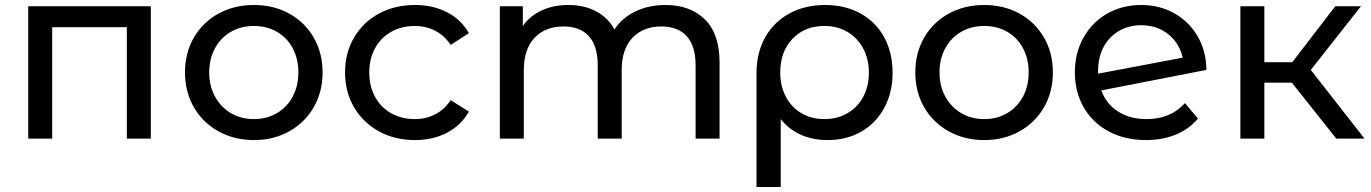

<svg xmlns="http://www.w3.org/2000/svg" viewBox="-20 -555 5493 769"><path d="M584 -530H93V0H189V-446H488V0H584Z M855 -29C897 -5.7 944.3 6 997 6C1049.7 6 1096.8 -5.7 1138.5 -29C1180.2 -52.3 1212.8 -84.5 1236.5 -125.5C1260.2 -166.5 1272 -213 1272 -265C1272 -317 1260.2 -363.5 1236.5 -404.5C1212.8 -445.5 1180.2 -477.5 1138.5 -500.5C1096.8 -523.5 1049.7 -535 997 -535C944.3 -535 897 -523.5 855 -500.5C813 -477.5 780.2 -445.5 756.5 -404.5C732.8 -363.5 721 -317 721 -265C721 -213 732.8 -166.5 756.5 -125.5C780.2 -84.5 813 -52.3 855 -29ZM1088.5 -101.5C1061.5 -85.8 1031 -78 997 -78C963 -78 932.5 -85.8 905.5 -101.5C878.5 -117.2 857.2 -139.2 841.5 -167.5C825.8 -195.8 818 -228.3 818 -265C818 -301.7 825.8 -334.2 841.5 -362.5C857.2 -390.8 878.5 -412.7 905.5 -428C932.5 -443.3 963 -451 997 -451C1031 -451 1061.5 -443.3 1088.5 -428C1115.5 -412.7 1136.7 -390.8 1152 -362.5C1167.3 -334.2 1175 -301.7 1175 -265C1175 -228.3 1167.3 -195.8 1152 -167.5C1136.7 -139.2 1115.5 -117.2 1088.5 -101.5Z M1497.5 -29C1539.8 -5.7 1588 6 1642 6C1690 6 1732.8 -3.8 1770.5 -23.5C1808.2 -43.2 1837.3 -71.3 1858 -108L1785 -154C1768.3 -128.7 1747.7 -109.7 1723 -97C1698.3 -84.3 1671 -78 1641 -78C1606.3 -78 1575.2 -85.7 1547.5 -101C1519.8 -116.3 1498.2 -138.2 1482.5 -166.5C1466.8 -194.8 1459 -227.7 1459 -265C1459 -301.7 1466.8 -334.2 1482.5 -362.5C1498.2 -390.8 1519.8 -412.7 1547.5 -428C1575.2 -443.3 1606.3 -451 1641 -451C1671 -451 1698.3 -444.7 1723 -432C1747.7 -419.3 1768.3 -400.3 1785 -375L1858 -422C1837.3 -458.7 1808.2 -486.7 1770.5 -506C1732.8 -525.3 1690 -535 1642 -535C1588 -535 1539.8 -523.5 1497.5 -500.5C1455.2 -477.5 1422 -445.5 1398 -404.5C1374 -363.5 1362 -317 1362 -265C1362 -213 1374 -166.5 1398 -125.5C1422 -84.5 1455.2 -52.3 1497.5 -29Z M2803.5 -477C2764.5 -515.7 2711.7 -535 2645 -535C2600.3 -535 2560.2 -526.3 2524.5 -509C2488.8 -491.7 2461 -467.7 2441 -437C2423.7 -469 2399 -493.3 2367 -510C2335 -526.7 2298.3 -535 2257 -535C2217 -535 2181.3 -527.8 2150 -513.5C2118.7 -499.2 2093.3 -478.3 2074 -451V-530H1982V0H2078V-273C2078 -329.7 2092.3 -373.2 2121 -403.5C2149.7 -433.8 2188.3 -449 2237 -449C2281 -449 2314.8 -436 2338.5 -410C2362.2 -384 2374 -345.3 2374 -294V0H2470V-273C2470 -329.7 2484.3 -373.2 2513 -403.5C2541.7 -433.8 2580.3 -449 2629 -449C2673 -449 2706.8 -436 2730.5 -410C2754.2 -384 2766 -345.3 2766 -294V0H2862V-305C2862 -381 2842.5 -438.3 2803.5 -477Z M3426.5 -501C3385.5 -523.7 3338.3 -535 3285 -535C3231 -535 3183.2 -523.7 3141.5 -501C3099.8 -478.3 3067.5 -446.3 3044.5 -405C3021.5 -363.7 3010 -316.3 3010 -263V194H3107V-78C3128.3 -50.7 3155 -29.8 3187 -15.5C3219 -1.2 3255 6 3295 6C3345.7 6 3390.7 -5.3 3430 -28C3469.3 -50.7 3500 -82.5 3522 -123.5C3544 -164.5 3555 -211.3 3555 -264C3555 -317.3 3543.8 -364.5 3521.5 -405.5C3499.2 -446.5 3467.5 -478.3 3426.5 -501ZM3374 -101.5C3346.7 -85.8 3316 -78 3282 -78C3247.3 -78 3216.7 -85.8 3190 -101.5C3163.3 -117.2 3142.5 -139.2 3127.5 -167.5C3112.5 -195.8 3105 -228.3 3105 -265C3105 -320.3 3121.3 -365.2 3154 -399.5C3186.7 -433.8 3229.3 -451 3282 -451C3316.7 -451 3347.5 -443 3374.5 -427C3401.5 -411 3422.5 -388.8 3437.5 -360.5C3452.5 -332.2 3460 -300 3460 -264C3460 -228 3452.5 -195.8 3437.5 -167.5C3422.5 -139.2 3401.3 -117.2 3374 -101.5Z M3780 -29C3822 -5.7 3869.3 6 3922 6C3974.7 6 4021.8 -5.7 4063.5 -29C4105.2 -52.3 4137.8 -84.5 4161.5 -125.5C4185.2 -166.5 4197 -213 4197 -265C4197 -317 4185.2 -363.5 4161.5 -404.5C4137.8 -445.5 4105.2 -477.5 4063.5 -500.5C4021.8 -523.5 3974.7 -535 3922 -535C3869.3 -535 3822 -523.5 3780 -500.5C3738 -477.5 3705.2 -445.5 3681.5 -404.5C3657.8 -363.5 3646 -317 3646 -265C3646 -213 3657.8 -166.5 3681.5 -125.5C3705.2 -84.5 3738 -52.3 3780 -29ZM4013.5 -101.5C3986.5 -85.8 3956 -78 3922 -78C3888 -78 3857.5 -85.8 3830.5 -101.5C3803.5 -117.2 3782.2 -139.2 3766.5 -167.5C3750.8 -195.8 3743 -228.3 3743 -265C3743 -301.7 3750.8 -334.2 3766.5 -362.5C3782.2 -390.8 3803.5 -412.7 3830.5 -428C3857.5 -443.3 3888 -451 3922 -451C3956 -451 3986.5 -443.3 4013.5 -428C4040.5 -412.7 4061.7 -390.8 4077 -362.5C4092.3 -334.2 4100 -301.7 4100 -265C4100 -228.3 4092.3 -195.8 4077 -167.5C4061.7 -139.2 4040.5 -117.2 4013.5 -101.5Z M4726 -142C4687.3 -99.3 4636.3 -78 4573 -78C4528.3 -78 4490.2 -88 4458.5 -108C4426.8 -128 4404.3 -156.3 4391 -193L4812 -275C4811.3 -326.3 4799.3 -371.7 4776 -411C4752.7 -450.3 4721.3 -480.8 4682 -502.5C4642.7 -524.2 4599 -535 4551 -535C4500.3 -535 4454.8 -523.5 4414.5 -500.5C4374.2 -477.5 4342.5 -445.3 4319.5 -404C4296.5 -362.7 4285 -316.3 4285 -265C4285 -213 4296.8 -166.3 4320.5 -125C4344.2 -83.7 4377.7 -51.5 4421 -28.5C4464.3 -5.5 4514 6 4570 6C4614 6 4653.8 -1.3 4689.5 -16C4725.2 -30.7 4754.7 -52 4778 -80ZM4461.5 -431C4487.8 -446.3 4517.7 -454 4551 -454C4593 -454 4629 -442 4659 -418C4689 -394 4708.3 -362.7 4717 -324L4378 -260V-270C4378 -306.7 4385.3 -338.8 4400 -366.5C4414.7 -394.2 4435.2 -415.7 4461.5 -431Z M5154 -224 5332 0H5445L5230 -275L5431 -530H5328L5156 -306H5044V-530H4948V0H5044V-224Z"/></svg>

Font: ICO Headline
Style: Regular
Weight: 500
Designer: Julieta Ulanovsky
Foundry: Julieta Ulanovsky
Version: Version 7.200